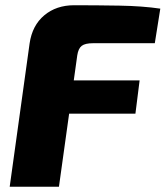

<svg xmlns="http://www.w3.org/2000/svg" viewBox="-20 -713 632 733"><path d="M263 -693Q348 -693 436 -691.5Q524 -690 592 -680L571 -548H335Q305 -548 292 -538Q279 -528 275 -502L205 0H17L93 -547Q103 -616 149 -654.5Q195 -693 263 -693ZM92 -406H513L497 -279H73Z"/></svg>

Font: Exo 2 ExtraBold
Style: Italic
Weight: 800
Italic angle: -8°
Designer: Natanael Gama
Foundry: Natanael Gama
Version: Version 2.010